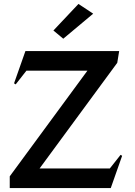

<svg xmlns="http://www.w3.org/2000/svg" viewBox="-20 -961 689 981"><path d="M456.1 -891.1 303.2 -763.2 252.9 -805.2 380.9 -940.9ZM60.1 -529.8 51.8 -535.2 109.9 -700.2H588.9L579.1 -640.1L182.1 -100.1H541L596.2 -169.9L604 -165L545.9 0H29.8V-60.1L426.8 -600.1H115.2Z"/></svg>

Font: Tiffany Gothic CC
Style: Regular
Weight: 400
Designer: indestructible type*
Foundry: Cowboy Collective
Version: Version 1.000